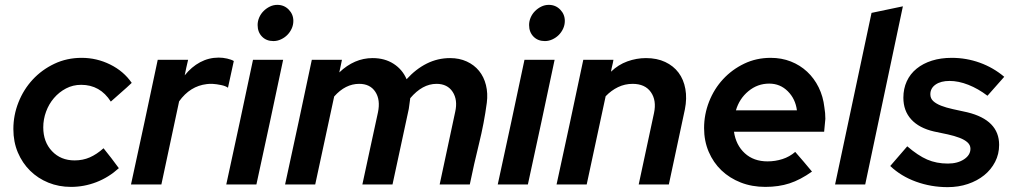

<svg xmlns="http://www.w3.org/2000/svg" viewBox="-20 -759 4173 790"><path d="M287 -99Q321 -99 349.5 -111.5Q378 -124 406 -149Q422 -129 438 -108.5Q454 -88 469 -67Q427 -29 376.5 -9.5Q326 10 272 10Q222 10 179 -7.5Q136 -25 104 -56.5Q72 -88 53.5 -131.5Q35 -175 35 -228Q35 -285 56 -338Q77 -391 114.5 -431.5Q152 -472 203.5 -496.5Q255 -521 316 -521Q378 -521 433.5 -493.5Q489 -466 522 -418Q501 -398 479.5 -379.5Q458 -361 436 -341Q392 -410 314 -410Q280 -410 251.5 -395Q223 -380 202 -355.5Q181 -331 169.5 -299.5Q158 -268 158 -235Q158 -175 194 -137Q230 -99 287 -99Z M519 0Q547 -129 574.5 -256.5Q602 -384 629 -513H754Q750 -496 746.5 -480.5Q743 -465 740 -449Q768 -484 803.5 -503Q839 -522 880 -522Q897 -522 914.5 -518Q932 -514 942 -508Q936 -480 930 -453Q924 -426 918 -398Q909 -405 890 -409Q871 -413 854 -414Q848 -414 842 -414Q836 -414 831 -413Q762 -405 717 -342L644 0Z M1105 -590Q1076 -590 1058 -608.5Q1040 -627 1040 -656Q1040 -672 1046.5 -687Q1053 -702 1064.5 -713.5Q1076 -725 1090.5 -732Q1105 -739 1121 -739Q1149 -739 1168 -719.5Q1187 -700 1187 -673Q1187 -656 1180 -641Q1173 -626 1162 -615Q1151 -604 1136 -597Q1121 -590 1105 -590ZM1145 -513Q1118 -384 1090.5 -256.5Q1063 -129 1035 0H911Q939 -129 966.5 -256.5Q994 -384 1021 -513Z M1153 0Q1181 -129 1208.5 -256.5Q1236 -384 1263 -513H1387Q1384 -499 1381.5 -486.5Q1379 -474 1376 -461Q1438 -520 1513 -520Q1563 -520 1599.5 -496.5Q1636 -473 1653 -433Q1691 -475 1736 -497.5Q1781 -520 1832 -520Q1870 -520 1900.5 -506Q1931 -492 1951 -467.5Q1971 -443 1979.5 -409Q1988 -375 1983 -336Q1972 -253 1951 -168Q1930 -83 1913 0H1789Q1805 -75 1821 -149.5Q1837 -224 1853 -299Q1864 -348 1842.5 -381Q1821 -414 1776 -414Q1718 -414 1668 -355Q1666 -344 1665 -333Q1664 -322 1662 -311Q1645 -233 1628.5 -155.5Q1612 -78 1595 0H1471Q1487 -75 1503 -148.5Q1519 -222 1535 -296Q1546 -348 1524.5 -381Q1503 -414 1458 -414Q1401 -414 1355 -362Q1335 -271 1316 -181Q1297 -91 1277 0Z M2222 -590Q2193 -590 2175 -608.5Q2157 -627 2157 -656Q2157 -672 2163.5 -687Q2170 -702 2181.5 -713.5Q2193 -725 2207.5 -732Q2222 -739 2238 -739Q2266 -739 2285 -719.5Q2304 -700 2304 -673Q2304 -656 2297 -641Q2290 -626 2279 -615Q2268 -604 2253 -597Q2238 -590 2222 -590ZM2262 -513Q2235 -384 2207.5 -256.5Q2180 -129 2152 0H2028Q2056 -129 2083.5 -256.5Q2111 -384 2138 -513Z M2270 0Q2298 -129 2325.5 -256.5Q2353 -384 2380 -513H2504Q2502 -500 2499 -488.5Q2496 -477 2494 -464Q2524 -493 2561.5 -506.5Q2599 -520 2638 -520Q2683 -520 2717 -504Q2751 -488 2772 -460Q2793 -432 2800 -393Q2807 -354 2798 -309L2732 0H2608L2671 -294Q2682 -346 2658 -380Q2634 -414 2583 -414Q2551 -414 2523 -400.5Q2495 -387 2472 -363Q2452 -272 2433 -181.5Q2414 -91 2394 0Z M3321 -53Q3273 -19 3228.5 -4.5Q3184 10 3129 10Q3074 10 3028 -8Q2982 -26 2948.5 -58Q2915 -90 2896 -134.5Q2877 -179 2877 -232Q2877 -288 2897.5 -340.5Q2918 -393 2955 -433Q2992 -473 3042 -497Q3092 -521 3151 -521Q3196 -521 3234 -506Q3272 -491 3301 -464Q3330 -437 3348.5 -399.5Q3367 -362 3372 -317Q3374 -306 3375 -294Q3376 -282 3376 -270Q3375 -260 3374 -249Q3373 -238 3371 -217H3000Q3008 -162 3044.5 -128.5Q3081 -95 3138 -95Q3170 -95 3199.5 -104.5Q3229 -114 3252 -134Q3270 -114 3287 -93.5Q3304 -73 3321 -53ZM3145 -415Q3097 -415 3059.5 -384Q3022 -353 3008 -305H3259Q3253 -352 3221.5 -383.5Q3190 -415 3145 -415Z M3695 -733 3540 0H3416L3566 -706Z M3643 -76Q3660 -96 3678 -116.5Q3696 -137 3713 -157Q3757 -119 3795 -102.5Q3833 -86 3880 -86Q3920 -86 3946.5 -103.5Q3973 -121 3973 -147Q3973 -162 3961 -173Q3949 -184 3928 -192Q3907 -200 3880 -206Q3853 -212 3823 -218Q3762 -232 3729.5 -267.5Q3697 -303 3697 -357Q3697 -394 3711 -424.5Q3725 -455 3751.5 -476.5Q3778 -498 3814.5 -509.5Q3851 -521 3896 -521Q3956 -521 4011.5 -501Q4067 -481 4112 -443L4043 -365Q4005 -394 3964.5 -410Q3924 -426 3887 -426Q3851 -426 3829.5 -411Q3808 -396 3808 -371Q3808 -354 3820 -343Q3832 -332 3852.5 -324Q3873 -316 3900.5 -310Q3928 -304 3960 -297Q4091 -265 4091 -163Q4091 -125 4074.5 -93Q4058 -61 4029.5 -38Q4001 -15 3962.5 -2Q3924 11 3879 11Q3811 11 3749 -11.5Q3687 -34 3643 -76Z"/></svg>

Font: Rosa Sans SemiBold
Style: Italic
Weight: 600
Italic angle: -12°
Designer: Pentagram / MCKL
Foundry: Pentagram / MCKL
Version: Version 1.005;September 16, 2019;FontCreator 11.5.0.2425 64-